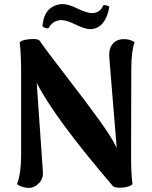

<svg xmlns="http://www.w3.org/2000/svg" viewBox="-20 -901 743 936"><path d="M513 -868Q505 -818 481 -788.5Q457 -759 419 -759Q394 -759 349 -781Q304 -803 281 -803Q238 -803 217 -764Q202 -760 187 -773Q192 -831 220 -856Q248 -881 287 -881Q313 -881 358.5 -859Q404 -837 429 -837Q445 -837 456.5 -843.5Q468 -850 473 -856.5Q478 -863 484 -876Q504 -876 513 -868ZM120 15Q89 15 63 -3Q83 -56 83 -146V-552Q83 -637 76 -694Q87 -707 125 -710Q163 -713 172 -704Q214 -644 307 -524Q400 -404 464.5 -314.5Q529 -225 549 -179L513 -619Q509 -659 526.5 -683.5Q544 -708 579 -710Q612 -712 636 -695Q620 -650 620 -564L619 -143Q619 -51 626 -3Q615 9 582 13Q549 17 532 8Q248 -323 159 -497L189 -65Q192 -31 170 -8Q148 15 120 15Z"/></svg>

Font: Arima Koshi Bold
Style: Regular
Weight: 700
Designer: Joana Correia and Natanael Gama
Foundry: NDISCOVER
Version: Version 1.019;PS 001.019;hotconv 1.0.88;makeotf.lib2.5.64775